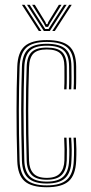

<svg xmlns="http://www.w3.org/2000/svg" viewBox="-20 -773 380 799"><path d="M174.8 6.2Q110.5 6.2 82 -19.4Q53.5 -45 51.8 -104Q50 -161.8 49.4 -213.5Q48.8 -265.2 48.8 -312.8Q48.8 -360.2 49.5 -405.4Q50.2 -450.5 51.8 -495.2Q53.8 -555.5 82.8 -580.9Q111.8 -606.2 174.5 -606.2Q238.8 -606.2 267.6 -581.2Q296.5 -556.2 297 -496.8Q297 -475.2 297.1 -450.9Q297.2 -426.5 296 -401.2H286.2Q287.8 -426 287.5 -448.8Q287.2 -471.5 287 -496.5Q286.8 -551.2 260.6 -574.9Q234.5 -598.5 174.5 -598.5Q114.8 -598.5 89.1 -574Q63.5 -549.5 61.5 -494.8Q60.2 -451.5 59.4 -407.1Q58.5 -362.8 58.5 -315.4Q58.5 -268 59.1 -215.6Q59.8 -163.2 61.5 -104Q63.2 -49.5 89.9 -25.5Q116.5 -1.5 174.8 -1.5Q232.8 -1.5 258.9 -25.8Q285 -50 287 -104Q288.2 -126.8 288.1 -149.6Q288 -172.5 286 -200H296Q297.5 -175.8 297.9 -153Q298.2 -130.2 297 -103.8Q294.5 -44.8 266.1 -19.2Q237.8 6.2 174.8 6.2ZM174.8 -9.2Q122 -9.2 97.4 -31.8Q72.8 -54.2 71.2 -104.5Q69.5 -163.8 68.9 -215.8Q68.2 -267.8 68.2 -314.6Q68.2 -361.5 69.1 -405.8Q70 -450 71.2 -494.5Q72.8 -546 97 -568.4Q121.2 -590.8 174.5 -590.8Q229 -590.8 253 -569Q277 -547.2 277.2 -496.5Q277.5 -471.8 277.6 -449.2Q277.8 -426.8 276.5 -401.2H266.8Q268 -426 267.9 -449Q267.8 -472 267.5 -496.2Q267.2 -543 245.5 -562.9Q223.8 -582.8 174.5 -582.8Q124 -582.8 103.4 -561.2Q82.8 -539.8 81.2 -494Q79.8 -449 78.9 -404.6Q78 -360.2 78 -313.6Q78 -267 78.8 -215.6Q79.5 -164.2 81.2 -104.8Q82.5 -60 104.4 -38.6Q126.2 -17.2 174.8 -17.2Q223 -17.2 244.4 -38.9Q265.8 -60.5 267.5 -104.8Q268.8 -129.2 268.5 -151Q268.2 -172.8 266.5 -200H276.2Q278.2 -171.8 278.4 -150Q278.5 -128.2 277.2 -104.2Q275.5 -55 251.5 -32.1Q227.5 -9.2 174.8 -9.2ZM174.8 -25Q131 -25 111.6 -45.1Q92.2 -65.2 91 -105Q89.2 -164.8 88.5 -216Q87.8 -267.2 87.8 -313.4Q87.8 -359.5 88.6 -403.9Q89.5 -448.2 91 -494.2Q92.2 -537.2 111.5 -556.1Q130.8 -575 174.5 -575Q219 -575 238.2 -556.8Q257.5 -538.5 257.8 -496.2Q257.8 -476.8 258 -452.1Q258.2 -427.5 256.8 -401.2H247Q248.5 -427.5 248.2 -451.4Q248 -475.2 248 -496.2Q247.8 -534.2 230.8 -550.8Q213.8 -567.2 174.5 -567.2Q135.5 -567.2 118.8 -549.8Q102 -532.2 100.8 -493Q99.2 -448.2 98.4 -404Q97.5 -359.8 97.5 -313.5Q97.5 -267.2 98.2 -216Q99 -164.8 100.8 -105.2Q101.8 -70.2 119 -51.5Q136.2 -32.8 174.8 -32.8Q212.5 -32.8 229.8 -51.8Q247 -70.8 248 -105.2Q248.8 -130.2 248.5 -152.5Q248.2 -174.8 247 -200H256.8Q258.2 -172 258.4 -150.6Q258.5 -129.2 257.8 -105Q256.5 -65.2 237 -45.1Q217.5 -25 174.8 -25ZM71.2 -753H82L152.2 -644H141.5ZM92.5 -753H103.5L156.8 -669.5L168 -652.2H181.8L192.8 -669.5L246.2 -753H257.2L187.2 -644H162.5ZM113.8 -753H124.8L169 -681.2L172 -672.5H177.8L180.8 -681.2L225 -753H236L187.8 -675.8L180 -661.2H169.8L162.2 -675.8ZM267.8 -753H278.5L208 -644H197.5Z"/></svg>

Font: Big Shoulders Inline Text Thin ExtraLight
Style: Regular
Weight: 250
Version: Version 2.002